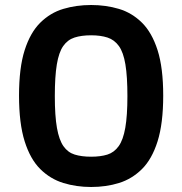

<svg xmlns="http://www.w3.org/2000/svg" viewBox="-20 -734 728 767"><path d="M344 13Q285 13 233 -3Q181 -19 141 -58.5Q101 -98 78.5 -169.5Q56 -241 56 -352Q56 -463 78.5 -533.5Q101 -604 141 -643.5Q181 -683 233 -698.5Q285 -714 344 -714Q403 -714 455 -698.5Q507 -683 547 -643.5Q587 -604 609.5 -533.5Q632 -463 632 -352Q632 -241 609.5 -169.5Q587 -98 547 -58.5Q507 -19 455.5 -3Q404 13 344 13ZM344 -108Q382 -108 409 -116.5Q436 -125 454 -150Q472 -175 480.5 -223.5Q489 -272 489 -350Q489 -428 481 -476.5Q473 -525 455 -550Q437 -575 409.5 -584Q382 -593 344 -593Q305 -593 277.5 -584Q250 -575 232.5 -550Q215 -525 207 -476.5Q199 -428 199 -350Q199 -271 207.5 -223Q216 -175 233.5 -150Q251 -125 278.5 -116.5Q306 -108 344 -108Z"/></svg>

Font: Ruda ExtraBold
Style: Regular
Weight: 800
Designer: Mariela Monsalve and Angelina Sanchez
Foundry: Mariela Monsalve and Angelina Sanchez
Version: Version 2.000